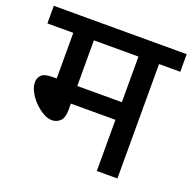

<svg xmlns="http://www.w3.org/2000/svg" viewBox="-113 -736 852 850"><g transform="rotate(20 313.0 -311.0)"><path d="M526 -539V0H429V-241H219V-210Q219 -174 203 -158.5Q187 -143 164 -143Q144 -143 122 -156Q100 -169 80.5 -189Q61 -209 49 -232Q37 -255 37 -276Q37 -296 50.5 -310Q64 -324 101 -324H122V-539H0V-622H626V-539ZM429 -539H219V-324H429Z"/></g></svg>

Font: Noto Sans Devanagari Medium
Style: Regular
Weight: 500
Version: Version 2.003